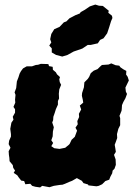

<svg xmlns="http://www.w3.org/2000/svg" viewBox="-20 -797 585 842"><path d="M156 25 135 22 121 18 113 9 91 11 86 -3 73 -5 62 -19 56 -28 40 -39 46 -49 38 -61 36 -73 22 -90 21 -105 19 -118 18 -134 26 -149 18 -165 20 -180 28 -198V-209L25 -232L30 -259L39 -272L36 -285L46 -303V-318L39 -328L47 -347L46 -360L48 -381L44 -392L51 -411L54 -440L61 -458L66 -474L72 -485L81 -497L97 -506H120L137 -512L147 -513L159 -517L192 -516L195 -507L211 -504L212 -491L225 -480L230 -471L243 -459L240 -449L242 -437L248 -425L240 -405L238 -386L239 -365L234 -354V-338L225 -318L220 -302L214 -285L213 -270L209 -260L216 -239L212 -220L211 -199L205 -182L213 -170L205 -156L218 -147L241 -144L266 -149L283 -163L286 -167L294 -184L308 -197L318 -224L311 -237L321 -252L319 -266L327 -284L326 -298L336 -317L330 -334L345 -347L343 -360L339 -377L340 -389L348 -414L350 -436L365 -451L371 -460L378 -476L391 -487L408 -494L419 -505L427 -512L456 -514L468 -519L487 -511L503 -509L508 -502L521 -493L534 -486L533 -470L540 -460L545 -444L530 -413L532 -395L537 -385L530 -366L521 -350L515 -336L514 -319L513 -311L504 -289L507 -279V-261V-248L499 -232L493 -209L494 -192L488 -175L483 -162L486 -145L488 -131L480 -118L487 -98L488 -74L482 -57L474 -49L472 -37L464 -22L459 -9L442 -3L428 11L413 18L403 20L368 16L366 12L346 6L339 -4L317 -16L296 -4L283 1L265 9L254 13L242 14L216 18L197 24L165 18ZM253 -549 226 -556 207 -567V-585L196 -597L205 -611L200 -625L205 -648L218 -669L241 -679L260 -699L271 -703L285 -717L312 -731L330 -738L334 -744L352 -754L374 -769L398 -777L414 -772L431 -771L457 -750L455 -741L471 -728L473 -718L467 -704L458 -675L450 -651L434 -629L419 -622L409 -607L378 -600H365L341 -584L303 -571L276 -556Z"/></svg>

Font: Winky Rough ExtraBold
Style: Italic
Weight: 800
Italic angle: -8.97852°
Designer: Simon Atzbach
Foundry: typofactur
Version: Version 1.206; ttfautohint (v1.8.4.7-5d5b)